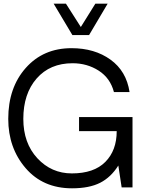

<svg xmlns="http://www.w3.org/2000/svg" viewBox="-20 -1020 776 1045"><path d="M374 -829.1 272 -1000H338.9L419.9 -873L499 -1000H565.9L464.8 -829.1ZM701.2 -382.8V-301.8V0H642.1L624 -119.1Q584 -55.2 524.9 -25.1Q465.8 4.9 372.1 4.9Q213.9 4.9 119.4 -105Q24.9 -214.8 24.9 -373Q24.9 -543 120.4 -650.4Q215.8 -757.8 369.1 -757.8Q495.1 -757.8 581.5 -695.3Q668 -632.8 685.1 -519H600.1Q580.1 -595.2 517.1 -635.5Q454.1 -675.8 375 -675.8Q252 -675.8 179.4 -592.8Q106.9 -509.8 106.9 -373Q106.9 -241.2 183.3 -158.7Q259.8 -76.2 371.1 -76.2Q491.2 -76.2 553.2 -138.7Q615.2 -201.2 615.2 -306.2H410.2V-382.8Z"/></svg>

Font: Oakes Grotesk
Style: Regular
Weight: 400
Designer: Samuel Oakes
Foundry: Samuel Oakes
Version: Version 1.0 | wf-rip DC20170320